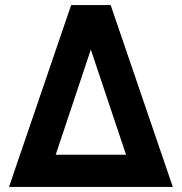

<svg xmlns="http://www.w3.org/2000/svg" viewBox="-20 -740 720 760"><path d="M261.7 -720H418L664.1 0H15.6ZM200.5 -127.5H478.9L339.5 -543.7Z"/></svg>

Font: Kufam
Style: Regular
Weight: 400
Designer: Wael Morcos, Artur Schmal
Foundry: Original Type
Version: Version 1.301; ttfautohint (v1.8.3)